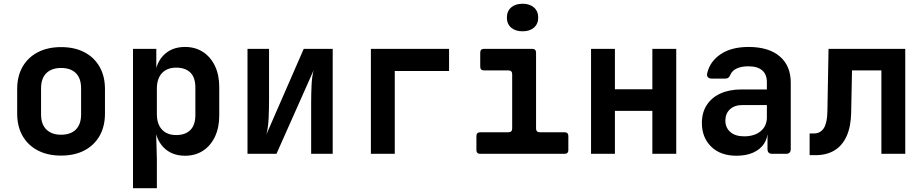

<svg xmlns="http://www.w3.org/2000/svg" viewBox="-20 -806 4840 1006"><path d="M300 9.2Q229.9 9.2 178.2 -17.7Q126.5 -44.6 98.2 -94.1Q70 -143.6 70 -210.8V-339.2Q70 -406.8 98.2 -456.1Q126.5 -505.4 178.2 -532.3Q229.9 -559.2 300 -559.2Q371.1 -559.2 422.3 -532.3Q473.5 -505.4 501.8 -456.1Q530 -406.8 530 -339.2V-210.8Q530 -143.6 501.8 -94.1Q473.5 -44.6 422.1 -17.7Q370.7 9.2 300 9.2ZM300 -100.1Q350.2 -100.1 377.6 -127.5Q404.9 -155 404.9 -206.7V-343.3Q404.9 -395.6 377.6 -422.8Q350.2 -449.9 300 -449.9Q250.8 -449.9 222.9 -422.8Q195.1 -395.6 195.1 -343.3V-206.7Q195.1 -155 222.9 -127.5Q250.8 -100.1 300 -100.1Z M676.8 180V-550H799V-439.1H826.9L790.8 -386.6Q790.8 -466.5 833.8 -513.3Q876.9 -560 949.6 -560Q1003.4 -560 1043.6 -533.7Q1083.8 -507.5 1106.3 -460.3Q1128.8 -413.1 1128.8 -349.6V-200.9Q1128.8 -137.9 1106.5 -90.4Q1084.2 -42.9 1044 -16.5Q1003.8 10 949.6 10Q877.3 10 834 -36.9Q790.8 -83.9 790.8 -163.4L826.9 -110.3H798.1L801.9 25.9V180ZM903.2 -98.4Q950.8 -98.4 977.3 -124.6Q1003.7 -150.8 1003.7 -203.8V-346.2Q1003.7 -400.2 977.3 -425.9Q950.8 -451.6 903.2 -451.6Q855.2 -451.6 828.5 -422.7Q801.9 -393.9 801.9 -341.2V-208.8Q801.9 -156.1 828.5 -127.3Q855.2 -98.4 903.2 -98.4Z M1276.8 0V-550H1389.7V-283.8Q1389.7 -239.1 1387.6 -188.7Q1385.5 -138.3 1375.8 -101.7L1571.4 -550H1723.2V0H1610.3V-266.6Q1610.3 -311.7 1612.4 -358.3Q1614.5 -404.9 1623.1 -437.4L1428.6 0Z M1923.3 0V-550H2332.9V-434.1H2048.4V0Z M2496.2 0Q2476.2 0 2476.2 -20V-93Q2476.2 -113 2496.2 -113H2643.6Q2663.6 -113 2663.6 -133V-417Q2663.6 -437 2643.6 -437H2516.2Q2496.2 -437 2496.2 -457V-530Q2496.2 -550 2516.2 -550H2768.7Q2788.7 -550 2788.7 -530V-133Q2788.7 -113 2808.7 -113H2937.9Q2957.9 -113 2957.9 -93V-20Q2957.9 0 2937.9 0ZM2717.9 -642Q2680.2 -642 2658 -661.3Q2635.8 -680.7 2635.8 -713.8Q2635.8 -747.3 2658 -766.8Q2680.2 -786.4 2717.9 -786.4Q2755.6 -786.4 2777.8 -766.8Q2800 -747.3 2800 -713.8Q2800 -680.7 2777.8 -661.3Q2755.6 -642 2717.9 -642Z M3076.8 0V-550H3201.9V-338.2H3398.1V-550H3523.2V0H3398.1V-225.2H3201.9V0Z M3838.5 10Q3755.3 10 3706.5 -37.5Q3657.6 -85 3657.6 -162Q3657.6 -215.9 3682.7 -255.1Q3707.7 -294.3 3754.3 -315.8Q3800.9 -337.3 3864.4 -337.3H3998.1V-375.6Q3998.1 -416.1 3973.5 -437.4Q3948.9 -458.6 3901 -458.6Q3865.4 -458.6 3840.9 -447.5Q3816.5 -436.4 3807.5 -415.7Q3803.3 -405 3797.1 -399.6Q3791 -394.2 3780.2 -394.2H3708.6Q3696.2 -394.2 3689.6 -401.2Q3682.9 -408.1 3684.9 -419.9Q3698.5 -482.9 3755.2 -521.5Q3811.9 -560 3902.2 -560Q4007.4 -560 4065.3 -510.8Q4123.2 -461.7 4123.2 -373.3V-24.7Q4123.2 0 4098.5 0H4026.1Q4001.4 0 4001.4 -24.7V-105.3H3981.2L4002.8 -122.9Q4002.8 -82.3 3982.8 -52.5Q3962.8 -22.6 3926.1 -6.3Q3889.4 10 3838.5 10ZM3878.7 -91.7Q3933.6 -91.7 3965.8 -118.8Q3998.1 -145.8 3998.1 -190.9V-255.6H3870.3Q3828.6 -255.6 3804.6 -233.2Q3780.6 -210.8 3780.6 -174.4Q3780.6 -137.1 3806.5 -114.4Q3832.3 -91.7 3878.7 -91.7Z M4222.1 7V-106.8H4244.7Q4279 -106.8 4296.6 -134.6Q4314.2 -162.5 4315.2 -222.1L4321.2 -550H4723.2V0H4598.1V-437H4444.2L4439.7 -214.6Q4438.3 -142.8 4416.1 -93.2Q4394 -43.6 4352.8 -18.3Q4311.6 7 4252.6 7Z"/></svg>

Font: Pitagon Sans Mono
Style: Regular
Weight: 400
Monospace: yes
Designer: Travis Tran
Foundry: Pitagon
Version: Version 1.001;gftools[0.9.26]